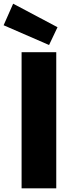

<svg xmlns="http://www.w3.org/2000/svg" viewBox="-50 -1024 394 1044"><path d="M67.4 0Q114.3 0 255.9 0Q255.9 -184.6 255.9 -740.2Q209 -740.2 67.4 -740.2Q67.4 -693.4 67.4 -554.7Q67.4 -416 67.4 0ZM21.5 -1003.9Q7.8 -974.6 -30.3 -886.7Q32.2 -860.4 216.8 -779.3Q228.5 -803.7 262.7 -876Q202.1 -908.2 21.5 -1003.9Z"/></svg>

Font: Avakin
Style: Bold
Weight: 700
Designer: Herb Lubalin, Tom Carnase, Ed Benguiat, Adobe Type Staff
Version: Version 1.0